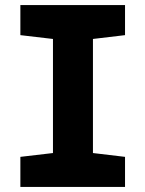

<svg xmlns="http://www.w3.org/2000/svg" viewBox="-20 -734 570 754"><path d="M60 0V-118L188 -133V-581L60 -596V-714H471V-596L345 -581V-133L471 -118V0Z"/></svg>

Font: Noto Sans Mono Condensed Black
Style: Regular
Weight: 900
Width: 3
Designer: Monotype Design Team
Foundry: Monotype Imaging Inc.
Version: Version 2.014